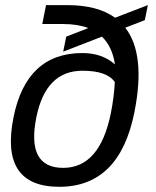

<svg xmlns="http://www.w3.org/2000/svg" viewBox="-20 -718 602 743"><path d="M409.2 -281.2Q421.4 -342.8 424.3 -400.4Q394 -444.3 299.3 -444.3Q156.7 -444.3 120.6 -263.7Q81.5 -68.4 224.6 -68.4Q366.7 -68.4 409.2 -281.2ZM464.8 -610.8Q544.9 -507.8 500 -283.2Q442.4 4.9 209.5 4.9Q-21.5 4.9 32.2 -263.7Q82 -512.7 298.8 -512.7Q375.5 -512.7 424.8 -468.8Q414.6 -537.6 374.5 -576.2L224.6 -518.1L236.3 -576.2L321.8 -609.4Q280.8 -625 224.6 -625H143.6L158.2 -698.2H240.2Q357.9 -698.2 425.3 -649.4L552.2 -698.2L540.5 -640.1Z"/></svg>

Font: Sansation
Style: Italic
Weight: 400
Designer: Bernd Montag
Version: Version 1.301